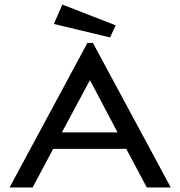

<svg xmlns="http://www.w3.org/2000/svg" viewBox="-20 -821 790 841"><path d="M623 0 533 -169H213L123 0H22L363 -633H387L728 0ZM374 -470 251 -241H495ZM462 -657 216 -716 253 -801 487 -710Z"/></svg>

Font: Inconsolata ExtraExpanded Medium
Style: Regular
Weight: 500
Width: 8
Monospace: yes
Designer: Raph Levien, Cyreal, Brenton Simpson
Foundry: Raph Levien, Cyreal, Google
Version: Version 3.001; ttfautohint (v1.8.2.53-6de2)